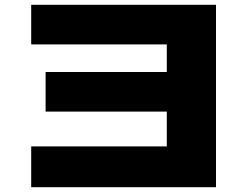

<svg xmlns="http://www.w3.org/2000/svg" viewBox="-20 -760 1040 800"><path d="M110 -740H880V20H110V-150H675V-295H170V-460H675V-575H110Z"/></svg>

Font: Mplus 1p Black
Style: Regular
Weight: 900
Version: Version 1.061